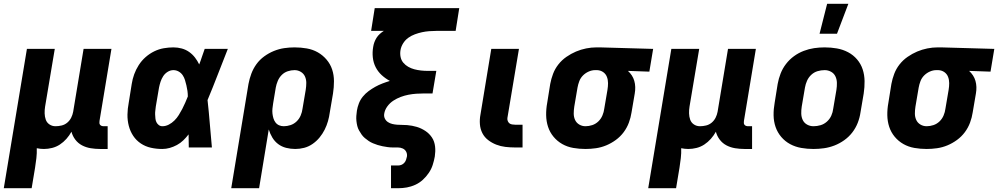

<svg xmlns="http://www.w3.org/2000/svg" viewBox="-35 -778 5266 1013"><path d="M-15 215 107 -520H254L203 -216Q200 -198 200.5 -180Q201 -162 206.5 -146.5Q212 -131 226 -121.5Q240 -112 258 -112Q274 -112 290.5 -116Q307 -120 320 -131Q333 -142 340.5 -157Q348 -172 351 -188L406 -520H553L490 -140Q489 -134 489.5 -128.5Q490 -123 493.5 -119Q497 -115 502 -113.5Q507 -112 513 -112H533V8H493Q468 8 443.5 4Q419 0 398 -11Q377 -22 362.5 -41Q348 -60 342 -83Q331 -63 315.5 -45.5Q300 -28 281 -15.5Q262 -3 240 2.5Q218 8 197 8Q187 8 178 7Q169 6 159 4Q160 30 157 56Q154 82 150 107L132 215Z M821 8Q790 8 761 1.5Q732 -5 708 -21Q684 -37 668 -61Q652 -85 644.5 -114Q637 -143 637.5 -173.5Q638 -204 644 -235L660 -335Q664 -361 673 -386Q682 -411 697 -434.5Q712 -458 733 -476.5Q754 -495 778.5 -507Q803 -519 829 -523.5Q855 -528 880 -528Q903 -528 924.5 -522Q946 -516 963.5 -503.5Q981 -491 994 -474Q1007 -457 1016 -438Q1024 -458 1030.5 -478.5Q1037 -499 1045 -520H1167Q1140 -452 1114 -384.5Q1088 -317 1060 -250Q1067 -188 1072 -125Q1077 -62 1083 0H961Q961 -17 960.5 -34Q960 -51 960 -69Q947 -52 932 -37.5Q917 -23 898.5 -13Q880 -3 860.5 2.5Q841 8 821 8ZM822 -112Q839 -112 855.5 -120.5Q872 -129 885.5 -142.5Q899 -156 908.5 -171.5Q918 -187 926.5 -203Q935 -219 942 -235.5Q949 -252 956 -269Q956 -284 954 -298.5Q952 -313 948.5 -327.5Q945 -342 941 -355.5Q937 -369 929 -381Q921 -393 908 -400.5Q895 -408 880 -408Q864 -408 849.5 -399Q835 -390 826 -376Q817 -362 812 -346.5Q807 -331 804 -316L787 -216Q786 -205 784.5 -194.5Q783 -184 783.5 -173.5Q784 -163 785 -152.5Q786 -142 790.5 -133Q795 -124 803 -118Q811 -112 822 -112Z M1185 215 1276 -335Q1281 -362 1291 -389Q1301 -416 1318 -439.5Q1335 -463 1359 -480.5Q1383 -498 1410 -509Q1437 -520 1464.5 -524Q1492 -528 1519 -528Q1552 -528 1583.5 -522.5Q1615 -517 1641.5 -502Q1668 -487 1688 -463.5Q1708 -440 1717.5 -411Q1727 -382 1727 -349.5Q1727 -317 1722 -285L1705 -185Q1702 -162 1695.5 -139Q1689 -116 1678 -94Q1667 -72 1651 -52.5Q1635 -33 1614 -18.5Q1593 -4 1569.5 2Q1546 8 1523 8Q1498 8 1474.5 2Q1451 -4 1432.5 -18Q1414 -32 1402 -52Q1390 -72 1383 -95L1332 215ZM1462 -112Q1480 -112 1498 -118Q1516 -124 1530 -137.5Q1544 -151 1551.5 -169Q1559 -187 1561 -204L1578 -304Q1581 -323 1581 -341Q1581 -359 1574 -374.5Q1567 -390 1552 -399Q1537 -408 1519 -408Q1501 -408 1483 -402Q1465 -396 1451.5 -382.5Q1438 -369 1430.5 -351Q1423 -333 1420 -316L1406 -232Q1404 -219 1402.5 -205.5Q1401 -192 1402.5 -179Q1404 -166 1407.5 -154Q1411 -142 1418.5 -132Q1426 -122 1437.5 -117Q1449 -112 1462 -112Z M2028 215V95H2067Q2075 95 2083.5 91.5Q2092 88 2098.5 80.5Q2105 73 2107.5 64.5Q2110 56 2112 48Q2114 34 2108 22.5Q2102 11 2090 5.5Q2078 0 2064 0Q2050 0 2036.5 0Q2023 0 2009.5 -2Q1996 -4 1983 -6.5Q1970 -9 1957.5 -13Q1945 -17 1933 -22Q1921 -27 1910.5 -34Q1900 -41 1890 -49.5Q1880 -58 1873 -68Q1866 -78 1859.5 -89.5Q1853 -101 1850 -113.5Q1847 -126 1845.5 -139.5Q1844 -153 1845 -166.5Q1846 -180 1848 -194Q1851 -213 1858.5 -232.5Q1866 -252 1879.5 -268.5Q1893 -285 1910 -297.5Q1927 -310 1945 -320Q1963 -330 1982.5 -337.5Q2002 -345 2022 -351Q1998 -364 1978.5 -382Q1959 -400 1947 -423.5Q1935 -447 1932 -475Q1929 -503 1934 -531Q1936 -544 1940.5 -556Q1945 -568 1952 -579Q1959 -590 1969 -599Q1979 -608 1990 -615H1923L1942 -735H2388L2369 -615H2267Q2249 -615 2229.5 -613.5Q2210 -612 2191.5 -608Q2173 -604 2154 -597Q2135 -590 2119 -578.5Q2103 -567 2092 -549.5Q2081 -532 2078 -513Q2075 -495 2078.5 -477.5Q2082 -460 2093 -447Q2104 -434 2119 -425.5Q2134 -417 2151 -412.5Q2168 -408 2186 -406Q2204 -404 2223 -404H2267L2247 -285H2203Q2182 -285 2161 -283.5Q2140 -282 2119.5 -278Q2099 -274 2079 -266.5Q2059 -259 2040.5 -247Q2022 -235 2008.5 -216.5Q1995 -198 1992 -177Q1990 -164 1995.5 -152.5Q2001 -141 2011.5 -134Q2022 -127 2034.5 -124Q2047 -121 2060 -120Q2073 -119 2086.5 -119Q2100 -119 2113 -118Q2126 -117 2139 -114.5Q2152 -112 2164 -108.5Q2176 -105 2187.5 -99.5Q2199 -94 2209.5 -87Q2220 -80 2228.5 -71.5Q2237 -63 2244 -52.5Q2251 -42 2255 -30Q2259 -18 2260.5 -5Q2262 8 2261.5 21Q2261 34 2259 48Q2255 70 2248 92Q2241 114 2227.5 134Q2214 154 2196 170.5Q2178 187 2156 197Q2134 207 2111.5 211Q2089 215 2067 215Z M2722 0H2682Q2656 0 2631 -3Q2606 -6 2583 -15Q2560 -24 2540.5 -39Q2521 -54 2510 -75.5Q2499 -97 2497 -122.5Q2495 -148 2500 -174L2557 -520H2703L2642 -155Q2641 -147 2644 -139.5Q2647 -132 2652.5 -127.5Q2658 -123 2666.5 -121.5Q2675 -120 2683 -120H2722Z M3054 8Q3021 8 2989.5 2.5Q2958 -3 2931.5 -18Q2905 -33 2885.5 -56.5Q2866 -80 2856.5 -109Q2847 -138 2846.5 -170.5Q2846 -203 2852 -235L2868 -335Q2873 -362 2883 -388.5Q2893 -415 2911 -438Q2929 -461 2953.5 -478Q2978 -495 3004 -506Q3030 -517 3057.5 -522.5Q3085 -528 3112 -528H3131L3411 -520L3391 -400L3278 -404Q3290 -393 3298.5 -380Q3307 -367 3311.5 -351.5Q3316 -336 3316.5 -319Q3317 -302 3314 -285L3297 -185Q3293 -158 3283 -131Q3273 -104 3255.5 -80.5Q3238 -57 3214 -39.5Q3190 -22 3163.5 -11Q3137 0 3109 4Q3081 8 3054 8ZM3054 -112Q3072 -112 3090 -118Q3108 -124 3122 -137.5Q3136 -151 3143.5 -169Q3151 -187 3153 -204L3170 -304Q3173 -322 3173 -339.5Q3173 -357 3167 -372.5Q3161 -388 3147.5 -397.5Q3134 -407 3116 -408H3105Q3088 -408 3071 -400.5Q3054 -393 3041 -380Q3028 -367 3021.5 -350Q3015 -333 3012 -316L2995 -216Q2992 -197 2992 -179Q2992 -161 2999 -145.5Q3006 -130 3021 -121Q3036 -112 3054 -112Z M3385 215 3507 -520H3654L3603 -216Q3600 -198 3600.5 -180Q3601 -162 3606.5 -146.5Q3612 -131 3626 -121.5Q3640 -112 3658 -112Q3674 -112 3690.5 -116Q3707 -120 3720 -131Q3733 -142 3740.5 -157Q3748 -172 3751 -188L3806 -520H3953L3890 -140Q3889 -134 3889.5 -128.5Q3890 -123 3893.5 -119Q3897 -115 3902 -113.5Q3907 -112 3913 -112H3933V8H3893Q3868 8 3843.5 4Q3819 0 3798 -11Q3777 -22 3762.5 -41Q3748 -60 3742 -83Q3731 -63 3715.5 -45.5Q3700 -28 3681 -15.5Q3662 -3 3640 2.5Q3618 8 3597 8Q3587 8 3578 7Q3569 6 3559 4Q3560 30 3557 56Q3554 82 3550 107L3532 215Z M4257 8Q4224 8 4192.5 2.5Q4161 -3 4134 -17.5Q4107 -32 4087 -55.5Q4067 -79 4057 -108Q4047 -137 4046.5 -169.5Q4046 -202 4052 -235L4068 -335Q4073 -363 4083.5 -390Q4094 -417 4112 -440.5Q4130 -464 4154 -481.5Q4178 -499 4205.5 -509.5Q4233 -520 4260.5 -524Q4288 -528 4316 -528Q4349 -528 4380.5 -522.5Q4412 -517 4439.5 -502.5Q4467 -488 4487 -464.5Q4507 -441 4516.5 -412Q4526 -383 4526.5 -350.5Q4527 -318 4522 -285L4505 -185Q4501 -157 4490.5 -130Q4480 -103 4462 -79.5Q4444 -56 4419.5 -38.5Q4395 -21 4368 -10.5Q4341 0 4313 4Q4285 8 4257 8ZM4257 -112Q4276 -112 4294.5 -117.5Q4313 -123 4328 -136.5Q4343 -150 4351 -168Q4359 -186 4361 -204L4378 -304Q4381 -323 4380.5 -341.5Q4380 -360 4372.5 -375.5Q4365 -391 4349.5 -399.5Q4334 -408 4316 -408Q4297 -408 4278.5 -402.5Q4260 -397 4245.5 -383.5Q4231 -370 4223 -352Q4215 -334 4212 -316L4195 -216Q4192 -197 4192.5 -178.5Q4193 -160 4200.5 -144.5Q4208 -129 4223.5 -120.5Q4239 -112 4257 -112ZM4289 -600 4329 -758H4441L4381 -600Z M4854 8Q4821 8 4789.5 2.5Q4758 -3 4731.5 -18Q4705 -33 4685.5 -56.5Q4666 -80 4656.5 -109Q4647 -138 4646.5 -170.5Q4646 -203 4652 -235L4668 -335Q4673 -362 4683 -388.5Q4693 -415 4711 -438Q4729 -461 4753.5 -478Q4778 -495 4804 -506Q4830 -517 4857.5 -522.5Q4885 -528 4912 -528H4931L5211 -520L5191 -400L5078 -404Q5090 -393 5098.5 -380Q5107 -367 5111.5 -351.5Q5116 -336 5116.5 -319Q5117 -302 5114 -285L5097 -185Q5093 -158 5083 -131Q5073 -104 5055.5 -80.5Q5038 -57 5014 -39.5Q4990 -22 4963.5 -11Q4937 0 4909 4Q4881 8 4854 8ZM4854 -112Q4872 -112 4890 -118Q4908 -124 4922 -137.5Q4936 -151 4943.5 -169Q4951 -187 4953 -204L4970 -304Q4973 -322 4973 -339.5Q4973 -357 4967 -372.5Q4961 -388 4947.5 -397.5Q4934 -407 4916 -408H4905Q4888 -408 4871 -400.5Q4854 -393 4841 -380Q4828 -367 4821.5 -350Q4815 -333 4812 -316L4795 -216Q4792 -197 4792 -179Q4792 -161 4799 -145.5Q4806 -130 4821 -121Q4836 -112 4854 -112Z"/></svg>

Font: Iosevka Aile Heavy
Style: Italic
Weight: 900
Italic angle: -9°
Designer: Belleve Invis
Foundry: Belleve Invis
Version: Version 31.1.0; ttfautohint (v1.8.4)